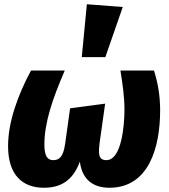

<svg xmlns="http://www.w3.org/2000/svg" viewBox="-20 -865 796 904"><path d="M389 -845 365 -596H476L558 -832ZM187 19C265 19 323 -14 356 -104C367 -17 421 19 495 19C681 19 734 -171 734 -346C734 -418 722 -479 705 -533H547C557 -471 566 -410 566 -348C566 -277 553 -111 481 -111C443 -111 443 -140 449 -192L475 -377L310 -355L287 -190C278 -123 257 -111 230 -111C204 -111 189 -130 189 -184C189 -286 226 -397 285 -533H126C62 -414 18 -288 18 -177C18 -43 84 19 187 19Z"/></svg>

Font: Fira Sans ExtraBold
Style: Italic
Weight: 800
Italic angle: -8°
Designer: bBox Type GmbH & Carrois Corporate GbR & Edenspiekermann AG
Foundry: bBox Type GmbH & Carrois Corporate GbR & Edenspiekermann AG
Version: Version 4.301;PS 004.301;hotconv 1.0.88;makeotf.lib2.5.64775